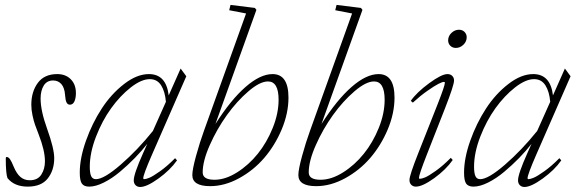

<svg xmlns="http://www.w3.org/2000/svg" viewBox="-20 -745 2334 778"><path d="M92.3 11.2Q38.1 11.2 10.3 -23.4Q3.4 -41.5 3.4 -103Q3.4 -108.9 6.8 -108.9Q14.2 -108.9 20.5 -99.9Q26.9 -90.8 35.6 -69.3Q47.4 -41 63 -27.8Q78.6 -14.6 100.6 -14.6Q132.8 -14.6 147.5 -37.6Q162.1 -60.5 162.1 -91.3Q162.1 -135.3 136.7 -200.2Q127 -225.6 121.8 -240Q116.7 -254.4 111.8 -277.1Q106.9 -299.8 106.9 -320.3Q106.9 -373.5 133.3 -409.2Q159.7 -444.8 211.9 -444.8Q246.1 -444.8 266.8 -423.8Q287.6 -402.8 287.6 -368.2Q287.6 -347.2 281.5 -334Q275.4 -320.8 263.2 -320.8Q254.4 -320.8 249.8 -329.6Q245.1 -338.4 243.7 -359.4Q241.7 -389.2 228.8 -404.1Q215.8 -418.9 195.3 -418.9Q169.9 -418.9 157.2 -398.2Q144.5 -377.4 144.5 -345.7Q144.5 -296.4 170.9 -223.1Q199.7 -143.1 199.7 -104Q199.7 -55.2 173.6 -22Q147.5 11.2 92.3 11.2Z M341.3 11.2Q320.8 11.2 312 -0.7Q303.2 -12.7 303.2 -45.4Q303.2 -104 328.4 -174.8Q353.5 -245.6 392.1 -304.9Q430.7 -364.3 482.7 -404.5Q534.7 -444.8 583.5 -444.8Q653.3 -444.8 663.6 -358.4L711.9 -467.3L734.9 -436L595.2 -116.7Q560.5 -37.1 560.5 -22.9Q560.5 -19 564 -19Q571.3 -19 585.2 -24.7Q599.1 -30.3 628.4 -51Q657.7 -71.8 689.5 -104L697.3 -95.2Q669.9 -56.2 622.3 -21.7Q574.7 12.7 547.9 12.7Q536.6 12.7 529.3 5.4Q522 -2 522 -14.2Q522 -40 559.6 -124L576.7 -162.1Q553.7 -132.8 526.1 -104.5Q498.5 -76.2 466.3 -49.1Q434.1 -22 400.9 -5.4Q367.7 11.2 341.3 11.2ZM343.8 -69.3Q343.8 -43.5 349.4 -31.2Q355 -19 368.7 -19Q401.4 -19 469.2 -77.9Q537.1 -136.7 599.6 -214.4L652.3 -332.5Q648.9 -373.5 633.1 -398.9Q617.2 -424.3 586.9 -424.3Q552.7 -424.3 509.8 -390.6Q466.8 -356.9 430.4 -306.4Q394 -255.9 368.9 -190.9Q343.8 -126 343.8 -69.3Z M831.5 9.3Q759.3 9.3 759.3 -35.6Q759.3 -58.1 774.4 -113.3Q789.6 -168.5 806.6 -215.3L977.1 -690.4L908.7 -703.6L914.1 -725.1L1012.7 -712.9L1019 -705.1L853 -242.7Q915.5 -340.8 975.1 -392.8Q1034.7 -444.8 1084.5 -444.8Q1148.9 -444.8 1148.9 -349.6Q1148.9 -286.1 1121.6 -220.9Q1094.2 -155.8 1050.8 -105.2Q1007.3 -54.7 948.7 -22.7Q890.1 9.3 831.5 9.3ZM849.1 -16.6Q893.1 -16.6 940.4 -46.4Q987.8 -76.2 1024.7 -122.1Q1061.5 -168 1085.2 -226.8Q1108.9 -285.6 1108.9 -340.8Q1108.9 -415 1065.9 -415Q1033.2 -415 986.6 -375Q939.9 -335 899.4 -278.6Q858.9 -222.2 830.1 -157.2Q801.3 -92.3 801.3 -46.4Q801.3 -16.6 849.1 -16.6Z M1261.2 9.3Q1189 9.3 1189 -35.6Q1189 -58.1 1204.1 -113.3Q1219.2 -168.5 1236.3 -215.3L1406.7 -690.4L1338.4 -703.6L1343.8 -725.1L1442.4 -712.9L1448.7 -705.1L1282.7 -242.7Q1345.2 -340.8 1404.8 -392.8Q1464.4 -444.8 1514.2 -444.8Q1578.6 -444.8 1578.6 -349.6Q1578.6 -286.1 1551.3 -220.9Q1523.9 -155.8 1480.5 -105.2Q1437 -54.7 1378.4 -22.7Q1319.8 9.3 1261.2 9.3ZM1278.8 -16.6Q1322.8 -16.6 1370.1 -46.4Q1417.5 -76.2 1454.3 -122.1Q1491.2 -168 1514.9 -226.8Q1538.6 -285.6 1538.6 -340.8Q1538.6 -415 1495.6 -415Q1462.9 -415 1416.3 -375Q1369.6 -335 1329.1 -278.6Q1288.6 -222.2 1259.8 -157.2Q1231 -92.3 1231 -46.4Q1231 -16.6 1278.8 -16.6Z M1827.1 -550.8Q1813.5 -550.8 1804.7 -559.6Q1795.9 -568.4 1795.9 -581.5Q1795.9 -598.6 1809.3 -611.6Q1822.8 -624.5 1839.8 -624.5Q1853.5 -624.5 1862.3 -615.7Q1871.1 -606.9 1871.1 -593.8Q1871.1 -576.7 1857.7 -563.7Q1844.2 -550.8 1827.1 -550.8ZM1665 11.2Q1653.8 11.2 1646.5 3.9Q1639.2 -3.4 1639.2 -15.6Q1639.2 -34.7 1675.3 -125.5L1752.9 -321.8Q1782.7 -397.5 1782.7 -409.7Q1782.7 -413.1 1778.3 -413.1Q1772.5 -413.1 1756.8 -405.3Q1741.2 -397.5 1712.2 -377.2Q1683.1 -356.9 1652.8 -329.1L1644.5 -336.4Q1668.9 -371.1 1719.2 -408Q1769.5 -444.8 1793 -444.8Q1805.2 -444.8 1812.5 -437.5Q1819.8 -430.2 1819.8 -418.9Q1819.8 -399.9 1784.2 -308.6L1709.5 -118.2Q1677.7 -37.1 1677.7 -24.4Q1677.7 -20.5 1681.2 -20.5Q1688.5 -20.5 1702.4 -26.1Q1716.3 -31.7 1745.6 -52.5Q1774.9 -73.2 1806.6 -105.5L1814.5 -96.7Q1786.6 -57.1 1739.3 -22.9Q1691.9 11.2 1665 11.2Z M1898.4 11.2Q1877.9 11.2 1869.1 -0.7Q1860.4 -12.7 1860.4 -45.4Q1860.4 -104 1885.5 -174.8Q1910.6 -245.6 1949.2 -304.9Q1987.8 -364.3 2039.8 -404.5Q2091.8 -444.8 2140.6 -444.8Q2210.4 -444.8 2220.7 -358.4L2269 -467.3L2292 -436L2152.3 -116.7Q2117.7 -37.1 2117.7 -22.9Q2117.7 -19 2121.1 -19Q2128.4 -19 2142.3 -24.7Q2156.2 -30.3 2185.5 -51Q2214.8 -71.8 2246.6 -104L2254.4 -95.2Q2227.1 -56.2 2179.4 -21.7Q2131.8 12.7 2105 12.7Q2093.8 12.7 2086.4 5.4Q2079.1 -2 2079.1 -14.2Q2079.1 -40 2116.7 -124L2133.8 -162.1Q2110.8 -132.8 2083.3 -104.5Q2055.7 -76.2 2023.4 -49.1Q1991.2 -22 1958 -5.4Q1924.8 11.2 1898.4 11.2ZM1900.9 -69.3Q1900.9 -43.5 1906.5 -31.2Q1912.1 -19 1925.8 -19Q1958.5 -19 2026.4 -77.9Q2094.2 -136.7 2156.7 -214.4L2209.5 -332.5Q2206.1 -373.5 2190.2 -398.9Q2174.3 -424.3 2144 -424.3Q2109.9 -424.3 2066.9 -390.6Q2023.9 -356.9 1987.5 -306.4Q1951.2 -255.9 1926 -190.9Q1900.9 -126 1900.9 -69.3Z"/></svg>

Font: Elstob ExtraLight
Style: Italic
Weight: 200
Italic angle: -20°
Designer: Peter S. Baker
Version: Version 1.015